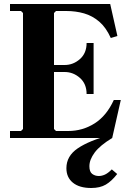

<svg xmlns="http://www.w3.org/2000/svg" viewBox="-20 -690 648 960"><path d="M549 -190H584L541 0H30V-35H85L95 -45V-625L85 -635H30V-670H531L567 -510L534 -500Q510 -553 476 -582Q442 -611 400.5 -623Q359 -635 311 -635H260L250 -625V-320L205 -365H303Q346 -365 379.5 -394.5Q413 -424 413 -475H448V-220H413Q413 -271 379.5 -300.5Q346 -330 303 -330H205L250 -375V-45L260 -35H321Q393 -35 453 -73Q513 -111 549 -190ZM531 -15 541 0Q480 37 453.5 72.5Q427 108 427 141Q427 169 441 179.5Q455 190 474 190Q489 190 504.5 183Q520 176 539 157L566 180Q538 216 509 233Q480 250 436 250Q377 250 344.5 223.5Q312 197 312 151Q312 90 369 51.5Q426 13 531 -15Z"/></svg>

Font: Brygada 1918
Style: Bold
Weight: 700
Designer: Mateusz Machalski | Borys Kosmynka | Przemek Hoffer
Foundry: NIEPODLEGLA 2018
Version: Version 3.006